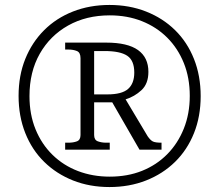

<svg xmlns="http://www.w3.org/2000/svg" viewBox="-20 -745 885 775"><path d="M422 10Q342 10 275 -16.5Q208 -43 158.5 -91.5Q109 -140 82 -208Q55 -276 55 -358Q55 -440 82 -507Q109 -574 158 -623Q207 -672 274.5 -698.5Q342 -725 422 -725Q502 -725 569.5 -698.5Q637 -672 686.5 -623.5Q736 -575 763 -507Q790 -439 790 -357Q790 -275 763 -207.5Q736 -140 686.5 -91.5Q637 -43 569.5 -16.5Q502 10 422 10ZM423 -32Q495 -32 553.5 -55.5Q612 -79 655 -122.5Q698 -166 722 -226Q746 -286 746 -358Q746 -431 722 -490.5Q698 -550 655 -593Q612 -636 553 -659.5Q494 -683 423 -683Q328 -683 255 -642Q182 -601 140.5 -528Q99 -455 99 -357Q99 -283 123.5 -223Q148 -163 192 -120Q236 -77 295 -54.5Q354 -32 423 -32ZM243 -141V-169H256Q276 -169 290.5 -174.5Q305 -180 305 -200V-510Q305 -533 290.5 -539Q276 -545 256 -545H243V-573H409Q495 -573 537 -543Q579 -513 579 -455Q579 -407 551 -381Q523 -355 487 -344L576 -195Q587 -179 597 -174Q607 -169 632 -169V-141H543L433 -332H360V-200Q360 -180 375 -174.5Q390 -169 409 -169H423V-141ZM414 -364Q472 -364 497 -386Q522 -408 522 -452Q522 -501 493.5 -520Q465 -539 402 -539H360V-364Z"/></svg>

Font: Noto Serif Gujarati Light
Style: Regular
Weight: 300
Version: Version 2.102